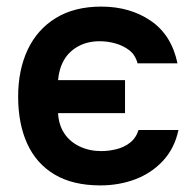

<svg xmlns="http://www.w3.org/2000/svg" viewBox="-20 -554 592 582"><path d="M284 8Q201 8 145.5 -25Q90 -58 62.5 -118.5Q35 -179 35 -261Q35 -342 64 -403.5Q93 -465 149.5 -499.5Q206 -534 287 -534Q374 -534 437 -491Q500 -448 518 -362H397Q390 -388 371.5 -402Q353 -416 329.5 -422.5Q306 -429 282 -429Q245 -429 217 -413.5Q189 -398 174 -372Q159 -346 156 -311H359V-211H156Q158 -175 175 -149.5Q192 -124 221.5 -110Q251 -96 287 -96Q309 -96 332 -101.5Q355 -107 373.5 -121Q392 -135 400 -160H521Q509 -104 474 -66.5Q439 -29 390 -10.5Q341 8 284 8Z"/></svg>

Font: Onest SemiBold
Style: Regular
Weight: 600
Designer: Dmitri Voloshin, Andrey Kudryavtsev
Foundry: Dmitri Voloshin, Andrey Kudryavtsev
Version: Version 1.000;gftools[0.9.33]